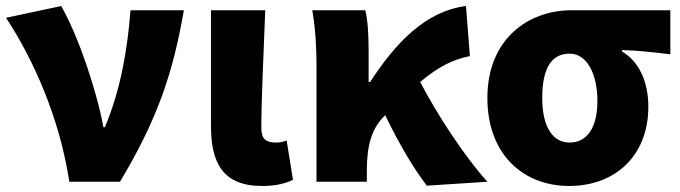

<svg xmlns="http://www.w3.org/2000/svg" viewBox="-23 -603 2257 637"><path d="M207 0H375C502 -211 552 -367 587 -569H410C400 -441 378 -307 325 -181H320C299 -298 238 -482 180 -583L-3 -544C88 -406 175 -211 207 0Z M846 14C896 14 924 5 949 -6L928 -137C917 -132 902 -130 893 -130C860 -130 844 -141 844 -179C844 -269 852 -439 857 -569H677V-185C677 -66 714 14 846 14Z M1393 13 1594 0C1519 -83 1429 -220 1371 -331C1432 -382 1478 -405 1536 -417L1523 -583C1388 -566 1288 -459 1205 -331H1200V-427C1200 -481 1198 -532 1189 -569H1013C1024 -508 1027 -437 1027 -392V0H1194V-35C1194 -122 1210 -176 1253 -219L1255 -221C1305 -117 1352 -41 1393 13Z M1865 14C2019 14 2128 -87 2128 -249C2128 -333 2096 -400 2041 -432V-437C2100 -435 2139 -430 2201 -423V-569H1873C1730 -569 1594 -474 1594 -278C1594 -89 1715 14 1865 14ZM1867 -130C1810 -130 1776 -183 1776 -278C1776 -384 1811 -425 1867 -425C1926 -425 1959 -355 1959 -268C1959 -180 1925 -130 1867 -130Z"/></svg>

Font: Noto Sans HK Black
Style: Regular
Weight: 900
Designer: Ryoko NISHIZUKA 西塚涼子 (kana, bopomofo & ideographs); Paul D. Hunt (Latin, Greek & Cyrillic); Sandoll Communications 산돌커뮤니
Foundry: Adobe
Version: Version 2.004;hotconv 1.0.118;makeotfexe 2.5.65603